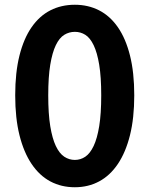

<svg xmlns="http://www.w3.org/2000/svg" viewBox="-20 -774 629 808"><path d="M295 14Q238 14 192 -10.5Q146 -35 113 -84Q80 -133 62 -205Q44 -277 44 -373Q44 -469 62 -540.5Q80 -612 113 -659.5Q146 -707 192 -730.5Q238 -754 295 -754Q351 -754 397 -730.5Q443 -707 476 -659.5Q509 -612 527 -540.5Q545 -469 545 -373Q545 -277 527 -205Q509 -133 476 -84Q443 -35 397 -10.5Q351 14 295 14ZM295 -101Q319 -101 339 -114.5Q359 -128 374 -159.5Q389 -191 397.5 -243Q406 -295 406 -373Q406 -450 397.5 -501.5Q389 -553 374 -584Q359 -615 339 -627.5Q319 -640 295 -640Q271 -640 250.5 -627.5Q230 -615 215 -584Q200 -553 191.5 -501.5Q183 -450 183 -373Q183 -295 191.5 -243Q200 -191 215 -159.5Q230 -128 250.5 -114.5Q271 -101 295 -101Z"/></svg>

Font: Kinto Sans
Style: Bold
Weight: 700
Designer: Authors: Ryoko NISHIZUKA  (kana & ideographs); Paul D. Hunt (Latin, Greek & Cyrillic); Wenlong ZHANG  (bopomofo); Sandol
Foundry: Adobe Systems Incorporated, ookami Inc.
Version: Version 0.001